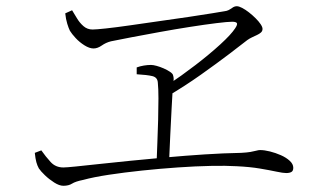

<svg xmlns="http://www.w3.org/2000/svg" viewBox="-20 -657 1040 618"><path d="M519 -383Q564 -413 609 -447.5Q654 -482 689 -514Q724 -546 737 -566Q745 -578 742.5 -582.5Q740 -587 727 -587Q713 -587 676.5 -582.5Q640 -578 592 -570.5Q544 -563 494.5 -554Q445 -545 403 -537Q361 -529 337 -524Q321 -520 307.5 -510.5Q294 -501 281 -501Q268 -501 252 -511Q236 -521 223.5 -534.5Q211 -548 205 -558Q201 -566 196.5 -580.5Q192 -595 190 -614L212 -624Q219 -613 227.5 -598.5Q236 -584 248.5 -573Q261 -562 278 -562Q289 -562 321.5 -565.5Q354 -569 399 -575.5Q444 -582 493 -589Q542 -596 587 -602.5Q632 -609 664.5 -614.5Q697 -620 709 -622Q716 -624 721 -627.5Q726 -631 731 -634Q736 -637 742 -637Q749 -637 759.5 -631.5Q770 -626 781.5 -617Q793 -608 803 -598Q813 -588 819 -579Q825 -570 825 -564Q825 -557 820 -552.5Q815 -548 807.5 -544.5Q800 -541 791.5 -537Q783 -533 776 -528Q757 -513 717.5 -483Q678 -453 626.5 -416.5Q575 -380 519 -347ZM184 -59Q171 -59 154.5 -69.5Q138 -80 124.5 -93Q111 -106 105 -115Q100 -124 97 -135Q94 -146 92 -165L113 -173Q127 -153 143 -135.5Q159 -118 184 -118Q193 -118 223 -121Q253 -124 298.5 -129Q344 -134 399.5 -139.5Q455 -145 516 -150.5Q577 -156 638.5 -160Q700 -164 756 -165Q775 -166 786.5 -168Q798 -170 805 -172Q812 -174 817 -174Q831 -174 849 -169.5Q867 -165 884 -157.5Q901 -150 912.5 -139.5Q924 -129 924 -117Q924 -107 918 -103.5Q912 -100 901 -100Q891 -100 870 -104.5Q849 -109 816.5 -114.5Q784 -120 741 -122Q708 -124 658.5 -123Q609 -122 551.5 -118Q494 -114 437 -108Q380 -102 330.5 -94.5Q281 -87 248 -78Q223 -73 212 -66Q201 -59 184 -59ZM484 -132Q485 -161 486.5 -197.5Q488 -234 489 -271.5Q490 -309 490 -340.5Q490 -372 488 -391Q487 -408 470.5 -412Q454 -416 420 -418V-440Q431 -444 443 -446Q455 -448 466 -448Q473 -448 484 -445Q495 -442 506.5 -437Q518 -432 527 -426Q536 -420 537 -415Q539 -409 539 -403Q539 -397 538 -390Q537 -383 536 -372Q535 -352 532.5 -310.5Q530 -269 528 -221Q526 -173 524 -132Z"/></svg>

Font: Noto Serif JP ExtraLight
Style: Regular
Weight: 200
Designer: Ryoko NISHIZUKA  (kana & ideographs); Frank Grießhammer (Latin, Greek & Cyrillic); Wenlong ZHANG  (bopomofo); Sandoll Co
Foundry: Adobe
Version: Version 2.002-H1;hotconv 1.1.0;makeotfexe 2.6.0